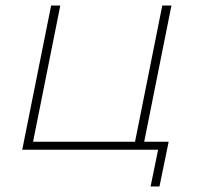

<svg xmlns="http://www.w3.org/2000/svg" viewBox="-20 -539 714 691"><path d="M60 0 164 -519H197L99 -29H466L564 -519H597L499 -29H587L554 132H522L549 0Z"/></svg>

Font: Montserrat ExtraLight
Style: Italic
Weight: 200
Italic angle: -11.3°
Designer: Julieta Ulanovsky
Foundry: Julieta Ulanovsky
Version: Version 9.000; ttfautohint (v1.8.4.7-5d5b)